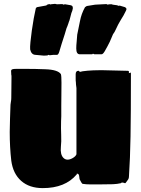

<svg xmlns="http://www.w3.org/2000/svg" viewBox="-20 -935 723 987"><path d="M650 -562Q653 -562 653 -557Q653 -451 652.5 -372Q652 -293 651 -233.5Q650 -174 648 -125.5Q646 -77 643 -30Q643 -17 637 -10Q631 -3 629 1Q628 2 628 2.5Q628 3 626 5L623 7Q622 6 615.5 4.5Q609 3 606 3L604 5Q602 7 600 7Q583 11 560 12Q537 13 488 13H446Q422 13 404 10Q398 5 389 -14Q388 -18 387.5 -26Q387 -34 385 -36Q384 -41 381 -41Q381 -41 375 -43V-38H374Q315 32 200 32Q131 32 89 -5Q47 -42 38 -109Q34 -143 32 -180Q30 -217 30 -257Q30 -290 31.5 -324.5Q33 -359 34 -397Q34 -402 36 -411.5Q38 -421 38 -431Q38 -449 38.5 -478Q39 -507 39 -532Q39 -543 39 -546Q39 -549 38 -550Q38 -555 37.5 -560Q37 -565 37 -569Q37 -576 42.5 -578.5Q48 -581 64 -581H113Q138 -581 162.5 -580.5Q187 -580 212 -579Q277 -577 293 -554Q296 -545 296 -510Q296 -472 295.5 -444Q295 -416 295 -391V-372Q295 -350 295 -337Q295 -324 294 -312Q293 -275 294.5 -241Q296 -207 293 -180Q289 -140 306.5 -123Q324 -106 353 -122Q369 -131 373 -142V-482Q370 -502 370 -514Q369 -516 369 -528V-553Q369 -571 383 -571Q389 -571 389 -566V-565Q400 -569 430 -571.5Q460 -574 488 -574H512L637 -571Q642 -571 642 -568Q643 -568 643 -567V-562Q642 -562 642 -559L647 -560Q649 -562 650 -562ZM236 -651 228 -653 224 -650 206 -649 162 -653Q141 -654 135 -681Q134 -693 136.5 -719Q139 -745 143.5 -777.5Q148 -810 153.5 -840.5Q159 -871 164 -892L169 -898L202 -904Q217 -906 218.5 -907Q220 -908 220.5 -909.5Q221 -911 233 -914L241 -912Q243 -914 251 -914L261 -915H264Q265 -915 266 -914.5Q267 -914 268 -914L273 -913L300 -914L308 -911Q311 -911 311 -913H315Q329 -910 344 -908Q354 -905 354 -897Q354 -895 354.5 -893.5Q355 -892 354 -890Q353 -889 353 -886Q353 -883 352 -881Q351 -879 350 -875.5Q349 -872 347 -868Q346 -865 343 -852.5Q340 -840 337 -830Q335 -826 334 -822.5Q333 -819 332 -816Q329 -807 326.5 -800.5Q324 -794 322 -790Q320 -781 312.5 -758Q305 -735 297 -710Q289 -685 285 -670Q280 -653 273 -653H254ZM465 -656 458 -659 454 -656H390Q372 -656 372 -686Q372 -702 374 -719.5Q376 -737 377 -757Q384 -788 391 -826Q398 -864 417 -898L426 -904L469 -911L527 -914L534 -911Q538 -913 545 -913H555Q556 -913 557 -912Q558 -911 560 -911L567 -910L582 -908Q587 -906 588 -905.5Q589 -905 590 -905Q592 -905 593 -906H596Q615 -901 623 -898Q630 -894 630 -888Q630 -885 627 -879Q614 -852 603 -836Q600 -832 596 -824Q592 -816 587 -808L575 -783Q572 -776 569 -771Q566 -766 561 -759Q551 -734 544.5 -720.5Q538 -707 532.5 -697Q527 -687 518 -671Q509 -656 502 -656Z"/></svg>

Font: Sigmar
Style: Regular
Weight: 400
Designer: Vernon Adams
Foundry: Vernon Adams
Version: Version 1.000; ttfautohint (v1.8.4.7-5d5b);gftools[0.9.24]